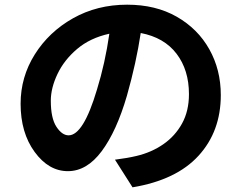

<svg xmlns="http://www.w3.org/2000/svg" viewBox="-20 -759 1040 820"><path d="M273 -181Q336 -181 394 -376Q429 -489 447 -615Q365 -597 309.5 -550Q254 -503 225.5 -443Q197 -383 197 -329Q197 -254 221 -217.5Q245 -181 273 -181ZM546 41 471 -77Q526 -84 563 -93Q627 -108 677.5 -143Q728 -178 757.5 -231.5Q787 -285 787 -357Q787 -460 734 -529.5Q681 -599 581 -618Q562 -491 522 -350Q478 -199 414.5 -113.5Q351 -28 270 -28Q188 -28 128 -110Q68 -192 68 -316Q68 -430 128.5 -526.5Q189 -623 292 -681Q395 -739 523 -739Q645 -739 735 -687.5Q825 -636 874 -548.5Q923 -461 923 -353Q923 -198 828 -94Q733 10 546 41Z"/></svg>

Font: Source Han Sans CN Bold
Style: Bold
Weight: 700
Designer: Ryoko NISHIZUKA 西塚涼子 (kana & ideographs); Paul D. Hunt (Latin, Greek & Cyrillic); Wenlong ZHANG 张文龙 (bopomofo); Sandoll 
Foundry: Adobe Systems Incorporated
Version: Version 1.00;May 30, 2023;FontCreator 11.5.0.2422 32-bit